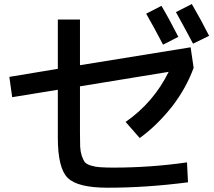

<svg xmlns="http://www.w3.org/2000/svg" viewBox="-20 -880 1040 932"><path d="M892.6 4.9Q690.4 31.2 502.9 31.2Q356.4 31.2 308.6 -16.6Q260.7 -63.5 260.7 -211.9V-444.3L39.1 -408.2L25.4 -506.8L260.7 -545.9V-785.2H368.2V-563.5L905.3 -650.4L919.9 -550.8Q884.8 -454.1 816.4 -364.3Q742.2 -270.5 658.2 -210L589.8 -288.1Q725.6 -382.8 798.8 -531.2L368.2 -460.9V-233.4Q368.2 -184.6 369.1 -168Q370.1 -145.5 377 -123Q384.8 -101.6 392.6 -91.8Q402.3 -82 421.9 -76.2Q445.3 -69.3 464.8 -68.4Q495.1 -66.4 528.3 -66.4Q711.9 -66.4 887.7 -91.8ZM689.5 -813.5 763.7 -851.6Q799.8 -791 845.7 -701.2L771.5 -663.1Q729.5 -744.1 689.5 -813.5ZM834 -821.3 911.1 -860.4Q955.1 -785.2 995.1 -706.1L917 -668Q892.6 -714.8 834 -821.3Z"/></svg>

Font: RobotoJAA
Style: Medium
Weight: 500
Version: Version 2.05; 2016-11-05